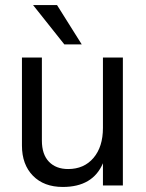

<svg xmlns="http://www.w3.org/2000/svg" viewBox="-20 -735 580 761"><path d="M467 0H388V-88Q348 6 229 6Q154 6 110.5 -38.5Q67 -83 67 -158V-507H146V-178Q146 -123 174 -94Q202 -65 250 -65Q313 -65 350.5 -109Q388 -153 388 -228V-507H467ZM304 -559H235L111 -715H206Z"/></svg>

Font: Hind Vadodara
Style: Regular
Weight: 400
Designer: Hitesh Malaviya
Foundry: Indian Type Foundry
Version: Version 1.001;PS 1.0;hotconv 1.0.86;makeotf.lib2.5.63406; tt